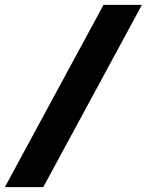

<svg xmlns="http://www.w3.org/2000/svg" viewBox="-86 -740 604 790"><path d="M-66 30 340 -720H498L92 30Z"/></svg>

Font: Radio Canada
Style: Italic
Weight: 400
Italic angle: -12°
Designer: Charles Daoud, Etienne Aubert Bonn, Alexandre Saumier Demers, Jacques Le Bailly
Foundry: Radio-Canada
Version: Version 2.104;gftools[0.9.28.dev5+ged2979d]